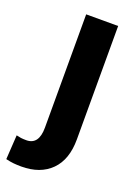

<svg xmlns="http://www.w3.org/2000/svg" viewBox="-186 -588 618 862"><g transform="rotate(20 122.5 -157.0)"><path d="M70.8 -528.3H223.6V13.2Q223.6 110.4 172.1 161.9Q120.6 213.4 30.8 213.4Q10.7 213.4 -6.6 211.7Q-23.9 210 -43.9 205.1L-36.6 88.9Q-25.4 91.8 -14.4 93.3Q-3.4 94.7 11.2 94.7Q70.8 94.7 70.8 13.2Z"/></g></svg>

Font: Vazirmatn RD UI ExtraBold
Style: Regular
Weight: 800
Designer: Saber Rastikerdar
Foundry: Saber Rastikerdar
Version: Version 33.003